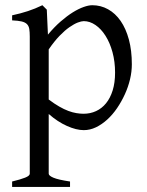

<svg xmlns="http://www.w3.org/2000/svg" viewBox="-20 -489 570 743"><path d="M425.3 -208Q425.3 -250.5 415.3 -287.1Q405.3 -323.7 388.4 -350.3Q371.6 -377 349.6 -392.1Q327.6 -407.2 304.2 -407.2Q295.4 -407.2 281.2 -401.9Q267.1 -396.5 249 -384Q231 -371.6 210.4 -350.3Q189.9 -329.1 168.5 -297.9V-104Q190.4 -87.4 209.2 -76.7Q228 -65.9 244.4 -59.8Q260.7 -53.7 275.4 -51.3Q290 -48.8 303.2 -48.8Q329.6 -48.8 351.8 -59.1Q374 -69.3 390.4 -89.4Q406.7 -109.4 416 -139.2Q425.3 -168.9 425.3 -208ZM490.2 -240.2Q490.2 -211.9 483.2 -182.1Q476.1 -152.3 463.1 -124Q450.2 -95.7 432.9 -70.3Q415.5 -44.9 394.8 -26.1Q374 -7.3 351.1 3.7Q328.1 14.6 304.2 14.6Q275.4 14.6 239.3 -1.5Q203.1 -17.6 168.5 -47.9V183.1Q168.5 190.9 186.8 198.7Q205.1 206.5 251 213.4V234.4H26.9V213.4Q59.1 205.6 77.1 198.5Q95.2 191.4 95.2 183.1V-347.2Q95.2 -365.2 93.3 -377Q91.3 -388.7 84.2 -395.8Q77.1 -402.8 63.7 -406Q50.3 -409.2 26.9 -410.2V-429.7Q43.5 -433.1 58.6 -437.3Q73.7 -441.4 87.9 -446Q102.1 -450.7 116 -456.3Q129.9 -461.9 144 -468.8L161.1 -451.7L165.5 -355Q189.9 -384.3 214.6 -405.8Q239.3 -427.2 261.7 -441.2Q284.2 -455.1 303.5 -461.9Q322.8 -468.8 336.9 -468.8Q370.1 -468.8 398.2 -453.1Q426.3 -437.5 446.8 -408Q467.3 -378.4 478.8 -335.9Q490.2 -293.5 490.2 -240.2Z"/></svg>

Font: Gentium
Style: Regular
Weight: 400
Designer: J. Victor Gaultney
Version: Version 1.03; 2011; OFL 1.1 release